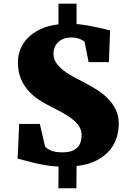

<svg xmlns="http://www.w3.org/2000/svg" viewBox="-20 -880 709 1026"><path d="M82.5 -217.8H192.9L220.7 -97.7Q225.6 -91.8 232.9 -86.2Q240.2 -80.6 251.2 -75.9Q262.2 -71.3 277.6 -68.6Q293 -65.9 313.5 -65.9Q343.8 -65.9 363.5 -73.2Q383.3 -80.6 395 -93.3Q406.7 -106 411.4 -122.8Q416 -139.6 416 -159.2Q416 -182.6 404.5 -201.9Q393.1 -221.2 371.8 -239Q350.6 -256.8 320.3 -274.2Q290 -291.5 252 -310.1Q219.7 -326.2 188.2 -346.7Q156.7 -367.2 131.6 -395.3Q106.4 -423.3 91.1 -460.9Q75.7 -498.5 75.7 -548.3Q75.7 -583 88.6 -616.2Q101.6 -649.4 128.4 -677Q155.3 -704.6 196 -723.9Q236.8 -743.2 292.5 -750V-860.4H389.2V-751.5Q418 -749 446 -744.1Q474.1 -739.3 498.3 -734.1Q522.5 -729 540.8 -724.1Q559.1 -719.2 568.4 -717.3L562 -547.9H453.6L432.1 -655.3Q423.8 -665 404.3 -672.4Q384.8 -679.7 361.3 -679.7Q336.4 -679.7 318.4 -672.1Q300.3 -664.6 288.6 -652.3Q276.9 -640.1 271.2 -624.8Q265.6 -609.4 265.6 -593.8Q265.6 -565.9 281 -543.5Q296.4 -521 320.8 -502.4Q345.2 -483.9 375.7 -467.5Q406.2 -451.2 437 -435.5Q468.8 -418.9 500.5 -398.7Q532.2 -378.4 557.6 -352.3Q583 -326.2 598.9 -293.5Q614.7 -260.7 614.7 -218.8Q614.7 -184.1 604.2 -147.5Q593.8 -110.8 567.9 -79.1Q542 -47.4 498.5 -23.9Q455.1 -0.5 389.2 7.3L388.2 126H292L293 10.3Q253.4 8.3 218.5 2Q183.6 -4.4 155.3 -11.2Q127 -18.1 106 -24.2Q85 -30.3 74.2 -32.2Z"/></svg>

Font: Merriweather UltraBold
Style: Regular
Weight: 900
Designer: Eben Sorkin ( sorkintype@gmail.com )
Foundry: Eben Sorkin
Version: Version 1.570; ttfautohint (v1.3) -l 8 -r 32 -G 0 -x 0 -H 60